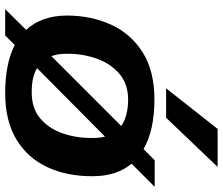

<svg xmlns="http://www.w3.org/2000/svg" viewBox="-78 -752 840 723"><g transform="rotate(90 341.5 -390.0)"><path d="M330 10Q219 10 149 -26L113 10H14L92 -69Q39 -126 38 -221Q38 -314 72.5 -389Q107 -464 177 -508Q247 -552 354 -552Q470 -552 541 -511L583 -553H683L596 -466Q643 -409 643 -321Q644 -225 609.5 -150Q575 -75 505 -32.5Q435 10 330 10ZM182 -221Q182 -188 191 -164L454 -427Q417 -453 352 -453Q293 -452 255 -418Q217 -384 199 -331Q181 -278 182 -221ZM329 -90Q388 -90 426 -122.5Q464 -155 482 -207.5Q500 -260 499 -321Q499 -346 494 -366L236 -110Q271 -89 329 -90ZM312 -596 465 -790H608L423 -596Z"/></g></svg>

Font: Georama Extended SemiBold
Style: Italic
Weight: 600
Width: 7
Italic angle: -9°
Designer: Jean-Baptiste Levee
Foundry: Production Type
Version: Version 1.000